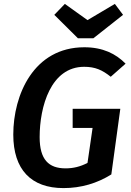

<svg xmlns="http://www.w3.org/2000/svg" viewBox="-20 -948 670 983"><path d="M568 -928 428 -845 312 -928 258 -872 379 -752H458L610 -872ZM412 -706C152 -706 48 -462 48 -259C48 -79 140 15 305 15C396 15 478 -10 550 -55L596 -391H352V-293H454L428 -114C392 -95 355 -86 316 -86C229 -86 183 -131 183 -246C183 -402 240 -606 411 -606C467 -606 503 -590 547 -555L623 -622C573 -673 506 -706 412 -706Z"/></svg>

Font: Fira Sans Medium
Style: Italic
Weight: 500
Italic angle: -8°
Designer: bBox Type GmbH & Carrois Corporate GbR & Edenspiekermann AG
Foundry: bBox Type GmbH & Carrois Corporate GbR & Edenspiekermann AG
Version: Version 4.301;PS 004.301;hotconv 1.0.88;makeotf.lib2.5.64775